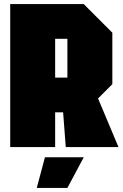

<svg xmlns="http://www.w3.org/2000/svg" viewBox="-20 -720 600 940"><path d="M250 -340H310V-530H250ZM530 -560V-308L460 -238L560 0H302L289 -170H250V0H30V-700H390ZM160 200 200 50H390L310 200Z"/></svg>

Font: Tektur Condensed Black
Style: Regular
Weight: 900
Width: 3
Designer: Adam Jagosz
Foundry: Adam Jagosz
Version: Version 1.005;gftools[0.9.30]